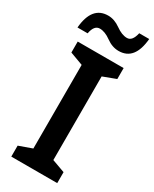

<svg xmlns="http://www.w3.org/2000/svg" viewBox="-237 -975 830 1032"><g transform="rotate(30 177.5 -459.0)"><path d="M319 0H34V-68L115 -97V-616L34 -646V-714H319V-646L239 -616V-97L319 -68ZM360 -918H298Q286 -863 253 -863Q221 -863 183.5 -890Q146 -917 107 -917Q7 -917 -5 -779H58Q68 -834 103 -834Q135 -834 172 -807Q209 -780 249 -780Q348 -780 360 -918Z"/></g></svg>

Font: Noto Sans Display Medium
Style: Regular
Weight: 500
Designer: Monotype Design Team
Foundry: Monotype Imaging Inc.
Version: Version 1.900